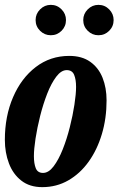

<svg xmlns="http://www.w3.org/2000/svg" viewBox="-21 -760 488 790"><path d="M-1 -184.5Q-1 -282 32.8 -360.2Q66.5 -438.5 126.2 -484.2Q186 -530 264 -530Q316 -530 350.2 -505.8Q384.5 -481.5 401 -440Q417.5 -398.5 417.5 -347Q417.5 -273 398.2 -208.5Q379 -144 343.8 -94.8Q308.5 -45.5 260 -17.8Q211.5 10 153 10Q101 10 66.8 -16.8Q32.5 -43.5 15.8 -87.8Q-1 -132 -1 -184.5ZM118.5 -117.5Q118.5 -87 126.2 -67.8Q134 -48.5 156 -48.5Q179 -48.5 199.5 -75.5Q220 -102.5 237 -145.2Q254 -188 266.2 -236.5Q278.5 -285 285.2 -329.2Q292 -373.5 292 -402.5Q292 -433 284 -452.2Q276 -471.5 253.5 -471.5Q231 -471.5 210.5 -444.5Q190 -417.5 173.2 -374.5Q156.5 -331.5 144.2 -282.8Q132 -234 125.2 -190Q118.5 -146 118.5 -117.5ZM384 -615Q358.5 -615 340 -633.2Q321.5 -651.5 321.5 -677.5Q321.5 -703 340 -721.5Q358.5 -740 384 -740Q410 -740 428.2 -721.5Q446.5 -703 446.5 -677.5Q446.5 -651.5 428.2 -633.2Q410 -615 384 -615ZM188 -615Q162.5 -615 144 -633.2Q125.5 -651.5 125.5 -677.5Q125.5 -703 144 -721.5Q162.5 -740 188 -740Q214 -740 232.2 -721.5Q250.5 -703 250.5 -677.5Q250.5 -651.5 232.2 -633.2Q214 -615 188 -615Z"/></svg>

Font: Besley* Condensed Semi
Style: Italic
Weight: 600
Width: 3
Italic angle: -13°
Designer: Owen Earl
Foundry: indestructible type*
Version: Version 3.000; ttfautohint (v1.8.3)